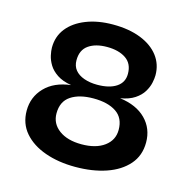

<svg xmlns="http://www.w3.org/2000/svg" viewBox="-90 -661 752 761"><g transform="rotate(15 285.5 -281.0)"><path d="M283 11Q214 11 159 -8.5Q104 -28 72 -65Q40 -102 40 -155Q40 -211 78 -250.5Q116 -290 184 -298Q148 -304 125.5 -319Q103 -334 91.5 -353Q80 -372 76 -390.5Q72 -409 72 -422Q72 -468 98.5 -501.5Q125 -535 173 -554Q221 -573 283 -573Q349 -573 397 -554Q445 -535 471 -501Q497 -467 497 -422Q497 -409 493 -390.5Q489 -372 477.5 -353Q466 -334 443.5 -319Q421 -304 385 -298Q454 -289 492 -250.5Q530 -212 530 -155Q530 -101 497.5 -64Q465 -27 409.5 -8Q354 11 283 11ZM284 -82Q343 -82 377.5 -107.5Q412 -133 412 -175Q412 -224 377.5 -247Q343 -270 284 -270Q226 -270 191.5 -247Q157 -224 157 -175Q157 -133 191.5 -107.5Q226 -82 284 -82ZM283 -326Q333 -326 361.5 -345Q390 -364 390 -399Q390 -441 360.5 -461Q331 -481 283 -481Q236 -481 207.5 -461Q179 -441 179 -399Q179 -375 192 -359Q205 -343 229 -334.5Q253 -326 283 -326Z"/></g></svg>

Font: Darker Grotesque Light ExtraBold
Style: Regular
Weight: 800
Version: Version 1.000;gftools[0.9.28]